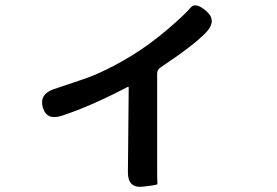

<svg xmlns="http://www.w3.org/2000/svg" viewBox="-20 -627 1040 722"><path d="M516 75Q460 81 461 19L464 -297Q464 -302 460 -300Q318 -226 213 -192Q155 -173 141 -223Q127 -273 183 -292L287 -327Q314 -336 340 -347Q407 -376 475.5 -418Q544 -460 613 -519Q678 -575 696.5 -598Q715 -621 756 -585Q797 -550 755 -505Q708 -456 583 -373Q571 -365 571 -351V-14Q571 61 572 65Q573 69 516 75Z"/></svg>

Font: Resource Han Rounded TW Medium
Style: Regular
Weight: 500
Designer: Cyano Hao (round all glyphs); Ryoko NISHIZUKA 西塚涼子 (kana, bopomofo & ideographs); Paul D. Hunt (Latin, Greek & Cyrillic)
Foundry: Cyano Hao
Version: 0.990